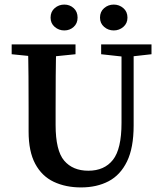

<svg xmlns="http://www.w3.org/2000/svg" viewBox="-20 -804 710 839"><path d="M334 15Q267 15 215 -9.5Q163 -34 134 -88Q105 -142 105 -229V-330Q105 -399 104.5 -469.5Q104 -540 102 -610H226Q224 -541 223.5 -471Q223 -401 223 -330V-258Q223 -146 260.5 -102Q298 -58 366 -58Q436 -58 473.5 -105.5Q511 -153 511 -267V-610H564V-256Q564 -158 535 -98.5Q506 -39 454.5 -12Q403 15 334 15ZM31 -567V-610H310V-567L182 -554H160ZM422 -567V-610H642V-567L544 -556H522ZM261 -671Q237 -671 219 -686.5Q201 -702 201 -727Q201 -753 219 -768.5Q237 -784 261 -784Q285 -784 302 -768.5Q319 -753 319 -727Q319 -702 302 -686.5Q285 -671 261 -671ZM477 -671Q453 -671 435 -686.5Q417 -702 417 -727Q417 -753 435 -768.5Q453 -784 477 -784Q501 -784 519 -768.5Q537 -753 537 -727Q537 -702 519 -686.5Q501 -671 477 -671Z"/></svg>

Font: Lisu Bosa
Style: Bold
Weight: 700
Designer: David Morse, Annie Olsen, Victor Gaultney, Frank Grießhammer (Latin)
Foundry: SIL International
Version: Version 2.000